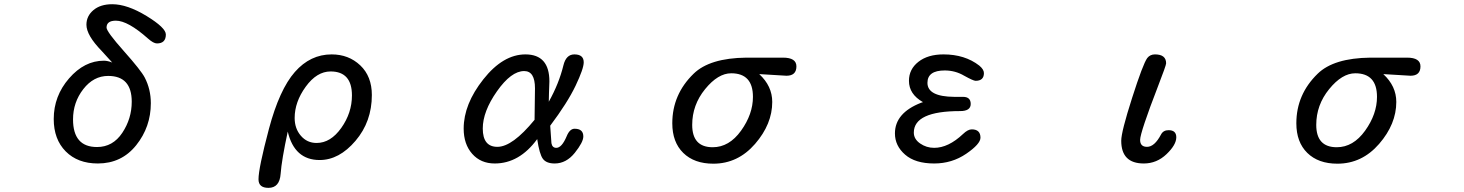

<svg xmlns="http://www.w3.org/2000/svg" viewBox="-20 -783 7040 923"><path d="M519.5 -482.4 468.8 -538.1Q395.5 -613.3 395.5 -664.1Q395.5 -706.1 429.2 -734.4Q462.9 -762.7 519.5 -762.7Q591.8 -762.7 684.6 -706.1Q777.3 -649.4 777.3 -617.2Q777.3 -574.2 734.4 -574.2Q717.8 -574.2 691.4 -597.7Q594.7 -683.6 537.1 -683.6Q492.2 -683.6 492.2 -650.4Q492.2 -630.9 575.2 -537.6Q658.2 -444.3 675.8 -410.2Q705.1 -353.5 705.1 -287.1Q705.1 -172.9 634.8 -85Q564.5 2.9 450.2 2.9Q353.5 2.9 295.9 -55.2Q238.3 -113.3 238.3 -210.9Q238.3 -321.3 312 -406.2Q385.7 -491.2 479.5 -491.2Q497.1 -491.2 519.5 -482.4ZM500 -418Q429.7 -418 380.4 -354.5Q331.1 -291 331.1 -209Q331.1 -76.2 446.3 -76.2Q522.5 -76.2 567.9 -144.5Q613.3 -212.9 613.3 -293.9Q613.3 -418 500 -418Z M1363.3 -150.4Q1334 -14.6 1329.1 52.7Q1324.2 120.1 1270.5 120.1Q1222.7 120.1 1222.7 79.1Q1222.7 25.4 1272.9 -163.6Q1323.2 -352.5 1397.5 -437Q1471.7 -521.5 1574.2 -521.5Q1656.2 -521.5 1711.9 -468.8Q1767.6 -416 1767.6 -326.2Q1767.6 -198.2 1689 -106Q1610.4 -13.7 1516.6 -13.7Q1395.5 -13.7 1363.3 -150.4ZM1569.3 -439.5Q1502.9 -439.5 1449.7 -366.2Q1396.5 -293 1396.5 -215.8Q1396.5 -165 1426.3 -130.4Q1456.1 -95.7 1502 -95.7Q1569.3 -95.7 1620.6 -168Q1671.9 -240.2 1671.9 -324.2Q1671.9 -439.5 1569.3 -439.5Z M2625 -178.7 2630.9 -94.7Q2634.8 -72.3 2654.3 -72.3Q2680.7 -72.3 2704.1 -127.9Q2718.8 -164.1 2742.2 -164.1Q2784.2 -164.1 2784.2 -127Q2784.2 -99.6 2743.2 -48.3Q2702.1 2.9 2646.5 2.9Q2606.4 2.9 2589.8 -19.5Q2573.2 -42 2562.5 -114.3Q2476.6 2.9 2358.4 2.9Q2291 2.9 2250 -43.5Q2209 -89.8 2209 -165Q2209 -282.2 2303.7 -401.9Q2398.4 -521.5 2505.9 -521.5Q2621.1 -521.5 2621.1 -391.6L2619.1 -335L2618.2 -293.9Q2667 -380.9 2688.5 -468.8Q2701.2 -521.5 2741.2 -521.5Q2786.1 -521.5 2786.1 -483.4Q2786.1 -453.1 2747.1 -371.1Q2708 -289.1 2625 -178.7ZM2549.8 -207 2551.8 -358.4Q2551.8 -441.4 2500 -441.4Q2437.5 -441.4 2369.1 -344.2Q2300.8 -247.1 2300.8 -165Q2300.8 -77.1 2371.1 -77.1Q2443.4 -77.1 2549.8 -207Z M3629.9 -426.8Q3692.4 -369.1 3692.4 -293Q3692.4 -186.5 3609.9 -91.3Q3527.3 3.9 3409.2 3.9Q3317.4 3.9 3264.6 -47.9Q3211.9 -99.6 3211.9 -190.4Q3211.9 -329.1 3314.5 -428.7Q3391.6 -503.9 3567.4 -505.9H3744.1Q3808.6 -505.9 3808.6 -463.9Q3808.6 -418.9 3760.7 -418.9ZM3495.1 -430.7Q3431.6 -430.7 3369.6 -354.5Q3307.6 -278.3 3307.6 -182.6Q3307.6 -75.2 3406.2 -75.2Q3485.4 -75.2 3542.5 -154.8Q3599.6 -234.4 3599.6 -317.4Q3599.6 -430.7 3495.1 -430.7Z M4417 -292Q4349.6 -330.1 4349.6 -394.5Q4349.6 -450.2 4395 -485.8Q4440.4 -521.5 4515.6 -521.5Q4618.2 -521.5 4687.5 -467.8Q4710 -449.2 4710 -431.6Q4710 -394.5 4669.9 -394.5Q4659.2 -394.5 4615.2 -418.9Q4572.3 -444.3 4521.5 -444.3Q4438.5 -444.3 4438.5 -384.8Q4438.5 -318.4 4567.4 -317.4H4609.4Q4646.5 -317.4 4646.5 -283.2Q4646.5 -249 4595.7 -249Q4373 -249 4373 -145.5Q4373 -114.3 4403.3 -93.3Q4433.6 -72.3 4470.7 -72.3Q4539.1 -72.3 4609.4 -138.7Q4632.8 -161.1 4651.4 -161.1Q4693.4 -161.1 4693.4 -121.1Q4693.4 -90.8 4625 -43.9Q4556.6 2.9 4470.7 2.9Q4379.9 2.9 4331.1 -39.6Q4282.2 -82 4282.2 -141.6Q4282.2 -240.2 4408.2 -289.1Z M5597.7 -157.2Q5634.8 -157.2 5634.8 -123Q5634.8 -86.9 5587.9 -42Q5541 2.9 5478.5 2.9Q5370.1 2.9 5370.1 -106.4Q5370.1 -149.4 5422.4 -312.5Q5474.6 -475.6 5495.1 -503.9Q5508.8 -521.5 5532.2 -521.5Q5585.9 -521.5 5585.9 -478.5Q5585.9 -468.8 5545.4 -364.3Q5504.9 -259.8 5482.9 -193.8Q5460.9 -127.9 5460.9 -110.4Q5460.9 -77.1 5494.1 -77.1Q5530.3 -77.1 5561.5 -136.7Q5572.3 -157.2 5597.7 -157.2Z M6629.9 -426.8Q6692.4 -369.1 6692.4 -293Q6692.4 -186.5 6609.9 -91.3Q6527.3 3.9 6409.2 3.9Q6317.4 3.9 6264.6 -47.9Q6211.9 -99.6 6211.9 -190.4Q6211.9 -329.1 6314.5 -428.7Q6391.6 -503.9 6567.4 -505.9H6744.1Q6808.6 -505.9 6808.6 -463.9Q6808.6 -418.9 6760.7 -418.9ZM6495.1 -430.7Q6431.6 -430.7 6369.6 -354.5Q6307.6 -278.3 6307.6 -182.6Q6307.6 -75.2 6406.2 -75.2Q6485.4 -75.2 6542.5 -154.8Q6599.6 -234.4 6599.6 -317.4Q6599.6 -430.7 6495.1 -430.7Z"/></svg>

Font: MotoyaLMaru
Style: W3 mono
Weight: 400
Version: Version 1.01